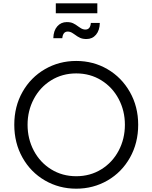

<svg xmlns="http://www.w3.org/2000/svg" viewBox="-20 -1124 918 1156"><path d="M66 -373Q66 -483 115.5 -570.5Q165 -658 250.5 -707.5Q336 -757 439 -757Q542 -757 627 -707.5Q712 -658 762 -570Q812 -482 812 -373Q812 -263 762.5 -175Q713 -87 627.5 -37.5Q542 12 439 12Q336 12 250.5 -37.5Q165 -87 115.5 -175Q66 -263 66 -373ZM439 -63Q523 -63 590 -104.5Q657 -146 694.5 -217Q732 -288 732 -373Q732 -457 694.5 -528Q657 -599 590 -640.5Q523 -682 439 -682Q355 -682 288 -640.5Q221 -599 183.5 -528Q146 -457 146 -373Q146 -288 183.5 -217Q221 -146 288 -104.5Q355 -63 439 -63ZM430 -916Q428 -917 419.5 -923Q411 -929 403 -931.5Q395 -934 388 -934Q359 -934 355 -894H301Q302 -939 324.5 -965Q347 -991 382 -991Q405 -991 420 -984Q435 -977 452 -964Q454 -963 462.5 -957Q471 -951 479 -948.5Q487 -946 494 -946Q524 -946 527 -986H581Q580 -941 558 -915Q536 -889 501 -889Q478 -889 462.5 -896Q447 -903 430 -916ZM316 -1104H566V-1044H316Z"/></svg>

Font: Evergrow Sans 
Style: Regular
Weight: 400
Foundry: 10Web
Version: Version 1.000